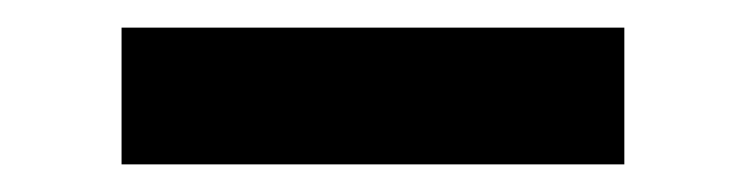

<svg xmlns="http://www.w3.org/2000/svg" viewBox="-20 -364 541 139"><path d="M68 -245V-344H432V-245Z"/></svg>

Font: Inclusive Sans Medium
Style: Regular
Weight: 500
Designer: Olivia King
Foundry: Olivia King
Version: Version 2.004